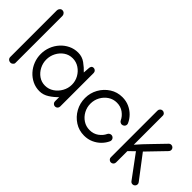

<svg xmlns="http://www.w3.org/2000/svg" viewBox="-14 -1226 1788 1788"><g transform="rotate(45 880.5 -332.0)"><path d="M92.8 -675.8Q110.8 -675.8 121.3 -663.8Q131.8 -651.9 131.8 -638.7V-18.6Q131.8 -5.9 120.4 3.4Q108.9 12.7 98.1 12.7Q81.5 12.7 70.1 2.4Q58.6 -7.8 58.6 -23.9V-637.7Q58.6 -651.9 68.8 -663.8Q79.1 -675.8 92.8 -675.8Z M478 -500.5Q530.3 -500.5 572 -470.2Q613.8 -439.9 645 -406.2L649.4 -467.8Q649.4 -481.9 657.2 -491.9Q665 -502 679.2 -502Q693.4 -502 703.4 -491.9Q713.4 -481.9 713.4 -467.8V-26.4Q713.4 -12.2 703.4 -2.2Q693.4 7.8 679.2 7.8Q665 7.8 655 -2.2Q645 -12.2 645 -26.4V-82Q612.8 -46.9 568.6 -18.6Q524.4 9.8 475.6 9.8Q425.3 9.8 382.3 -11Q339.4 -31.7 307.1 -67.4Q274.9 -103 257.1 -148.7Q239.3 -194.3 239.3 -244.6Q239.3 -294.4 257.1 -340.6Q274.9 -386.7 307.4 -422.6Q339.8 -458.5 383.3 -479.5Q426.8 -500.5 478 -500.5ZM647.5 -247.6Q647.5 -294.9 624.8 -335.7Q602.1 -376.5 563.7 -401.9Q525.4 -427.2 478.5 -427.2Q431.2 -427.2 393.6 -401.4Q356 -375.5 334.2 -333.7Q312.5 -292 312.5 -244.6Q312.5 -197.8 334 -156.2Q355.5 -114.7 392.3 -89.1Q429.2 -63.5 475.6 -63.5Q522.5 -63.5 561.5 -89.6Q600.6 -115.7 624 -158Q647.5 -200.2 647.5 -247.6Z M820.8 -245.6Q820.8 -313.5 853 -370.8Q885.3 -428.2 939.9 -463.4Q994.6 -498.5 1062 -498.5Q1111.8 -498.5 1152.8 -480Q1193.8 -461.4 1223.6 -431.2Q1253.4 -400.9 1269.5 -364.7Q1273.4 -356.9 1273.4 -349.1Q1273.4 -334 1262.7 -323.5Q1252 -313 1236.8 -313Q1227.1 -313 1217.3 -319.1Q1207.5 -325.2 1203.6 -334.5Q1187 -371.1 1149.9 -398.4Q1112.8 -425.8 1062 -425.8Q1014.6 -425.8 976.6 -400.6Q938.5 -375.5 916 -334.2Q893.6 -293 893.6 -245.1Q893.6 -197.3 915.8 -156Q938 -114.7 976.3 -89.6Q1014.6 -64.5 1062 -64.5Q1112.8 -64.5 1150.1 -91.6Q1187.5 -118.7 1204.1 -155.3Q1208 -164.6 1217.8 -170.9Q1227.5 -177.2 1237.3 -177.2Q1252.4 -177.2 1263.2 -166.5Q1273.9 -155.8 1273.9 -140.6Q1273.9 -132.3 1270.5 -125.5Q1254.4 -89.8 1224.4 -59.3Q1194.3 -28.8 1153.1 -10.3Q1111.8 8.3 1062 8.3Q994.1 8.3 939.5 -26.9Q884.8 -62 852.8 -119.9Q820.8 -177.7 820.8 -245.6Z M1381.3 -640.6Q1381.3 -654.8 1391.4 -664.8Q1401.4 -674.8 1415.5 -674.8Q1429.7 -674.8 1439.9 -664.8Q1450.2 -654.8 1449.7 -640.1V-259.3Q1502.9 -320.8 1560.1 -378.7Q1617.2 -436.5 1672.9 -495.6Q1682.6 -506.3 1697.8 -506.3Q1711.9 -506.3 1721.9 -496.3Q1731.9 -486.3 1731.9 -472.2Q1731.9 -458 1722.2 -448.2L1554.7 -274.4L1729 -45.4Q1736.3 -36.1 1736.3 -24.4Q1736.3 -10.3 1726.3 -0.2Q1716.3 9.8 1702.1 9.8Q1685.1 9.8 1674.8 -3.9L1506.8 -231L1449.7 -175.3V-25.9Q1449.7 -11.7 1439.7 -1.7Q1429.7 8.3 1415.5 8.3Q1401.4 8.3 1391.1 -2Q1380.9 -12.2 1381.3 -26.4Z"/></g></svg>

Font: Manjari
Style: Regular
Weight: 400
Designer: Santhosh Thottingal <santhosh.thottingal@gmail.com>
Foundry: SMC
Version: Version 2.000